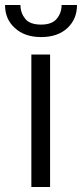

<svg xmlns="http://www.w3.org/2000/svg" viewBox="-46 -746 327 766"><path d="M79.1 -528.3V0H153.8V-528.3ZM199.7 -726.1C199.7 -705.1 193.4 -687 180.7 -671.4C168 -655.8 147 -647.9 118.2 -647.9C87.9 -647.9 66.4 -655.8 54.2 -671.4C42 -687 35.6 -705.1 35.6 -726.1H-25.9C-25.9 -688.5 -13.2 -658.2 13.2 -634.3C39.1 -610.4 73.7 -598.1 118.2 -598.1C162.6 -598.1 197.8 -610.4 223.1 -634.3C248.5 -658.2 261.2 -688.5 261.2 -726.1Z"/></svg>

Font: Vazirmatn Light
Style: Regular
Weight: 300
Designer: Saber Rastikerdar
Foundry: Saber Rastikerdar
Version: Version 33.003